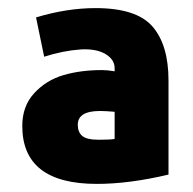

<svg xmlns="http://www.w3.org/2000/svg" viewBox="-20 -748 476 474"><path d="M224 -403Q253 -403 263 -405V-472Q241 -474 227 -474Q172 -474 172 -440Q172 -422 183 -412.5Q194 -403 224 -403ZM216 -728Q317 -728 356.5 -682.5Q396 -637 396 -549V-317Q299 -294 219 -294Q35 -294 35 -437Q35 -486 64.5 -518Q94 -550 136.5 -562.5Q179 -575 232 -575Q245 -575 263 -572V-580Q263 -601 240.5 -614.5Q218 -628 180 -626Q136 -623 89 -608L69 -705Q145 -728 216 -728Z"/></svg>

Font: Repo
Style: ExtraBold
Weight: 800
Designer: Stefan Peev
Foundry: Context Ltd
Version: Version 001.000